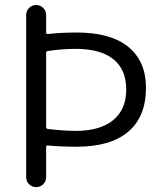

<svg xmlns="http://www.w3.org/2000/svg" viewBox="-20 -773 649 770"><path d="M282.2 -577.1Q230.5 -577.1 171.9 -568.4Q165 -567.4 165 -560.5V-263.7Q165 -256.8 171.9 -255.9Q226.6 -249 282.2 -248Q380.9 -248 433.6 -291Q486.3 -334 486.3 -414.1Q486.3 -494.1 434.6 -535.6Q382.8 -577.1 282.2 -577.1ZM172.9 -189.5Q165 -190.4 165 -183.6V-62.5Q165 -45.9 153.3 -34.2Q141.6 -22.5 125 -22.5Q108.4 -22.5 96.7 -34.2Q85 -45.9 85 -62.5V-712.9Q85 -729.5 96.7 -741.2Q108.4 -752.9 125 -752.9Q141.6 -752.9 153.3 -741.2Q165 -729.5 165 -712.9V-642.6Q165 -635.7 172.9 -636.7Q225.6 -642.6 288.1 -642.6Q423.8 -642.6 494.6 -585Q565.4 -527.3 565.4 -420.9Q565.4 -304.7 494.1 -244.6Q422.9 -184.6 288.1 -184.6Q225.6 -184.6 172.9 -189.5Z"/></svg>

Font: Gen Jyuu Gothic P Normal
Style: Regular
Weight: 300
Designer: [Source Han Sans]
Ryoko NISHIZUKA  (kana & ideographs); Paul D. Hunt (Latin, Greek & Cyrillic); Wenlong ZHANG  (bopomofo
Version: Version 1.002.20150607